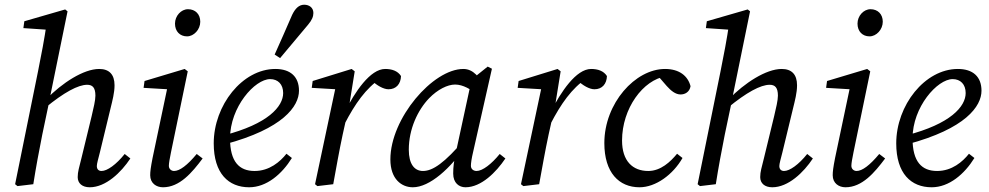

<svg xmlns="http://www.w3.org/2000/svg" viewBox="-20 -780 4186 813"><path d="M54 8 121 0C132 -70 145 -140 159 -210L188 -348L191 -365L266 -732L256 -740L83 -690L79 -661L196 -653L178 -684C168 -615 155 -547 141 -478L44 0L54 8ZM360 13C428 13 493 -50 532 -109L508 -128C472 -83 434 -56 410 -56C398 -56 390 -63 390 -77C390 -87 396 -107 403 -135L448 -321C456 -354 465 -387 465 -419C465 -465 442 -488 400 -488C334 -488 243 -429 176 -360H171V-323C251 -389 311 -421 349 -421C371 -421 384 -410 384 -375C384 -355 376 -322 368 -288L325 -111C315 -70 309 -53 309 -30C309 -4 328 13 360 13Z M616 -38C616 -4 642 13 670 13C741 13 793 -49 838 -109L813 -128C773 -80 741 -56 717 -56C706 -56 695 -64 695 -78C695 -89 699 -110 704 -135L775 -478L762 -488L592 -437L588 -408L707 -401L690 -415L626 -111C618 -70 616 -53 616 -38ZM772 -626C801 -626 828 -655 828 -688C828 -720 807 -741 776 -741C747 -741 721 -713 721 -680C721 -647 742 -626 772 -626Z M1035 13C1109 13 1174 -43 1216 -111L1193 -129C1166 -95 1121 -56 1058 -56C993 -56 954 -95 954 -194C954 -327 1059 -445 1124 -445C1157 -445 1179 -423 1179 -386C1179 -329 1115 -255 928 -207L932 -169C1179 -235 1246 -330 1246 -396C1246 -455 1210 -488 1146 -488C1006 -488 885 -334 885 -173C885 -45 948 13 1035 13ZM1143 -549 1166 -534C1206 -582 1245 -628 1285 -676C1301 -695 1307 -710 1307 -725C1307 -748 1289 -760 1268 -760C1246 -760 1230 -744 1217 -717C1193 -661 1168 -605 1143 -549Z M1439 -255C1483 -340 1529 -406 1592 -448V-454L1542 -451L1554 -439C1576 -418 1604 -402 1625 -402C1658 -402 1677 -425 1678 -458C1664 -480 1639 -488 1611 -488C1548 -488 1483 -392 1439 -304H1426L1439 -255ZM1314 0 1324 8 1391 0C1404 -71 1416 -140 1431 -210L1453 -309L1458 -329L1482 -478L1469 -488L1304 -437L1300 -408L1420 -401L1402 -415L1314 0Z M1728 13C1799 13 1888 -66 1958 -170H1961L1949 -192C1862 -89 1812 -56 1771 -56C1735 -56 1711 -85 1711 -146C1711 -234 1749 -314 1797 -364C1833 -401 1875 -422 1907 -422C1941 -422 1975 -401 2000 -380L2037 -406C2011 -452 1985 -488 1942 -488C1813 -488 1633 -279 1633 -105C1633 -22 1680 13 1728 13ZM1951 13C2018 13 2081 -51 2120 -109L2096 -128C2061 -85 2023 -56 1998 -56C1985 -56 1974 -64 1974 -78C1974 -89 1977 -110 1983 -135L2063 -489L2045 -498L1984 -449L1977 -443L1910 -133L1909 -128C1902 -95 1899 -74 1899 -45C1899 -5 1924 13 1951 13Z M2311 -255C2355 -340 2401 -406 2464 -448V-454L2414 -451L2426 -439C2448 -418 2476 -402 2497 -402C2530 -402 2549 -425 2550 -458C2536 -480 2511 -488 2483 -488C2420 -488 2355 -392 2311 -304H2298L2311 -255ZM2186 0 2196 8 2263 0C2276 -71 2288 -140 2303 -210L2325 -309L2330 -329L2354 -478L2341 -488L2176 -437L2172 -408L2292 -401L2274 -415L2186 0Z M2688 13C2757 13 2830 -41 2870 -111L2847 -129C2819 -95 2778 -56 2725 -56C2659 -56 2614 -98 2614 -185C2614 -321 2703 -442 2800 -457H2815V-468H2758L2803 -416C2821 -396 2840 -380 2862 -380C2880 -380 2900 -390 2904 -415C2893 -458 2857 -488 2796 -488C2670 -488 2539 -343 2539 -174C2539 -49 2601 13 2688 13Z M2944 8 3011 0C3022 -70 3035 -140 3049 -210L3078 -348L3081 -365L3156 -732L3146 -740L2973 -690L2969 -661L3086 -653L3068 -684C3058 -615 3045 -547 3031 -478L2934 0L2944 8ZM3250 13C3318 13 3383 -50 3422 -109L3398 -128C3362 -83 3324 -56 3300 -56C3288 -56 3280 -63 3280 -77C3280 -87 3286 -107 3293 -135L3338 -321C3346 -354 3355 -387 3355 -419C3355 -465 3332 -488 3290 -488C3224 -488 3133 -429 3066 -360H3061V-323C3141 -389 3201 -421 3239 -421C3261 -421 3274 -410 3274 -375C3274 -355 3266 -322 3258 -288L3215 -111C3205 -70 3199 -53 3199 -30C3199 -4 3218 13 3250 13Z M3506 -38C3506 -4 3532 13 3560 13C3631 13 3683 -49 3728 -109L3703 -128C3663 -80 3631 -56 3607 -56C3596 -56 3585 -64 3585 -78C3585 -89 3589 -110 3594 -135L3665 -478L3652 -488L3482 -437L3478 -408L3597 -401L3580 -415L3516 -111C3508 -70 3506 -53 3506 -38ZM3662 -626C3691 -626 3718 -655 3718 -688C3718 -720 3697 -741 3666 -741C3637 -741 3611 -713 3611 -680C3611 -647 3632 -626 3662 -626Z M3925 13C3999 13 4064 -43 4106 -111L4083 -129C4056 -95 4011 -56 3948 -56C3883 -56 3844 -95 3844 -194C3844 -327 3949 -445 4014 -445C4047 -445 4069 -423 4069 -386C4069 -329 4005 -255 3818 -207L3822 -169C4069 -235 4136 -330 4136 -396C4136 -455 4100 -488 4036 -488C3896 -488 3775 -334 3775 -173C3775 -45 3838 13 3925 13Z"/></svg>

Font: Source Serif 4 Variable
Style: Italic
Weight: 400
Italic angle: -12°
Designer: Frank Grießhammer
Foundry: Adobe Systems Incorporated
Version: Version 4.004;hotconv 1.0.116;makeotfexe 2.5.65601